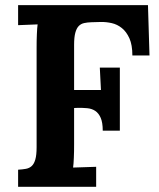

<svg xmlns="http://www.w3.org/2000/svg" viewBox="-20 -720 611 740"><path d="M265.6 -303.7V-164.1Q265.6 -150.4 265.4 -137.2Q265.1 -124 264.6 -112.1Q264.2 -100.1 263.4 -90.3Q262.7 -80.6 261.7 -74.2L350.6 -77.1V0H49.8V-65.9Q66.4 -66.9 79.8 -69.3Q93.3 -71.8 102.3 -80.1Q111.3 -88.4 116.2 -105.5Q121.1 -122.6 121.1 -152.8V-536.1Q121.1 -549.8 121.3 -563Q121.6 -576.2 122.1 -588.1Q122.6 -600.1 123.3 -609.9Q124 -619.6 125 -626L49.8 -623V-700.2H550.3L556.2 -506.3H490.2Q490.2 -546.9 478.8 -572.3Q467.3 -597.7 449.7 -611.8Q432.1 -626 410.6 -630.9Q389.2 -635.7 368.7 -635.3L332.5 -634.3Q316.9 -633.8 304.4 -631.1Q292 -628.4 283.4 -619.6Q274.9 -610.8 270.3 -593.8Q265.6 -576.7 265.6 -547.4V-373H369.1L364.7 -459.5H441.9V-216.3H376Q376 -247.6 368.2 -265.6Q360.4 -283.7 347.2 -292.5Q334 -301.3 316.2 -303Q298.3 -304.7 277.8 -304.2Z"/></svg>

Font: DimaBanoo
Style: Bold
Weight: 800
Designer: R.Balvardi
Foundry: R.Balvardi
Version: Version 1.0.0-alpha3